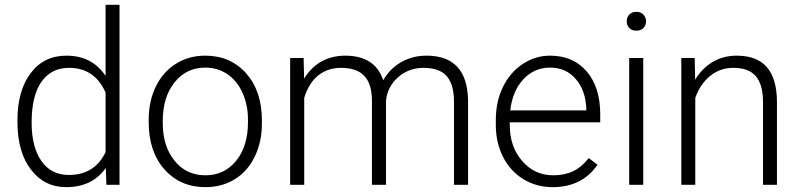

<svg xmlns="http://www.w3.org/2000/svg" viewBox="-20 -770 3332 800"><path d="M52.7 -269Q52.7 -392.1 107.7 -465.1Q162.6 -538.1 256.8 -538.1Q363.8 -538.1 419.9 -453.6V-750H478V0H423.3L420.9 -70.3Q364.7 9.8 255.9 9.8Q164.6 9.8 108.6 -63.7Q52.7 -137.2 52.7 -262.2ZM111.8 -258.8Q111.8 -157.7 152.3 -99.4Q192.9 -41 266.6 -41Q374.5 -41 419.9 -136.2V-384.3Q374.5 -487.3 267.6 -487.3Q193.8 -487.3 152.8 -429.4Q111.8 -371.6 111.8 -258.8Z M599.6 -272Q599.6 -348.1 629.2 -409.2Q658.7 -470.2 712.6 -504.2Q766.6 -538.1 835 -538.1Q940.4 -538.1 1005.9 -464.1Q1071.3 -390.1 1071.3 -268.1V-255.9Q1071.3 -179.2 1041.7 -117.9Q1012.2 -56.6 958.5 -23.4Q904.8 9.8 835.9 9.8Q731 9.8 665.3 -64.2Q599.6 -138.2 599.6 -260.3ZM658.2 -255.9Q658.2 -161.1 707.3 -100.3Q756.3 -39.6 835.9 -39.6Q915 -39.6 964.1 -100.3Q1013.2 -161.1 1013.2 -260.7V-272Q1013.2 -332.5 990.7 -382.8Q968.3 -433.1 927.7 -460.7Q887.2 -488.3 835 -488.3Q756.8 -488.3 707.5 -427Q658.2 -365.7 658.2 -266.6Z M1245.1 -528.3 1247.1 -442.4Q1276.4 -490.2 1320.3 -514.2Q1364.3 -538.1 1418 -538.1Q1543 -538.1 1576.7 -435.5Q1605 -484.9 1652.3 -511.5Q1699.7 -538.1 1756.8 -538.1Q1926.8 -538.1 1930.2 -352.5V0H1871.6V-348.1Q1871.1 -418.9 1841.1 -453.1Q1811 -487.3 1743.2 -487.3Q1680.2 -486.3 1636.7 -446.5Q1593.3 -406.7 1588.4 -349.6V0H1529.8V-352.5Q1529.3 -420.4 1497.8 -453.9Q1466.3 -487.3 1400.9 -487.3Q1345.7 -487.3 1306.2 -455.8Q1266.6 -424.3 1247.6 -362.3V0H1189V-528.3Z M2282.7 9.8Q2215.3 9.8 2160.9 -23.4Q2106.4 -56.6 2076.2 -116Q2045.9 -175.3 2045.9 -249V-270Q2045.9 -346.2 2075.4 -407.2Q2105 -468.3 2157.7 -503.2Q2210.4 -538.1 2272 -538.1Q2368.2 -538.1 2424.6 -472.4Q2481 -406.7 2481 -293V-260.3H2104V-249Q2104 -159.2 2155.5 -99.4Q2207 -39.6 2285.2 -39.6Q2332 -39.6 2367.9 -56.6Q2403.8 -73.7 2433.1 -111.3L2469.7 -83.5Q2405.3 9.8 2282.7 9.8ZM2272 -488.3Q2206.1 -488.3 2160.9 -439.9Q2115.7 -391.6 2106 -310.1H2422.9V-316.4Q2420.4 -392.6 2379.4 -440.4Q2338.4 -488.3 2272 -488.3Z M2660.2 0H2601.6V-528.3H2660.2ZM2591.3 -681.2Q2591.3 -697.8 2602.1 -709.2Q2612.8 -720.7 2631.3 -720.7Q2649.9 -720.7 2660.9 -709.2Q2671.9 -697.8 2671.9 -681.2Q2671.9 -664.6 2660.9 -653.3Q2649.9 -642.1 2631.3 -642.1Q2612.8 -642.1 2602.1 -653.3Q2591.3 -664.6 2591.3 -681.2Z M2874.5 -528.3 2876.5 -438Q2906.2 -486.8 2950.7 -512.5Q2995.1 -538.1 3048.8 -538.1Q3133.8 -538.1 3175.3 -490.2Q3216.8 -442.4 3217.3 -346.7V0H3159.2V-347.2Q3158.7 -418 3129.2 -452.6Q3099.6 -487.3 3034.7 -487.3Q2980.5 -487.3 2938.7 -453.4Q2897 -419.4 2877 -361.8V0H2818.8V-528.3Z"/></svg>

Font: Vazir Thin FD
Style: Thin-FD
Weight: 100
Designer: Saber Rastikerdar
Foundry: Saber Rastikerdar
Version: Version 30.0.0